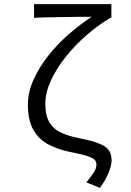

<svg xmlns="http://www.w3.org/2000/svg" viewBox="-20 -732 640 936"><path d="M467 184 401 157Q427 125 438.5 107Q450 89 450 69Q450 54 438.5 44.5Q427 35 398.5 26.5Q370 18 318 8Q265 -3 218.5 -26.5Q172 -50 144 -96.5Q116 -143 116 -222Q116 -282 143 -342.5Q170 -403 214.5 -459.5Q259 -516 314.5 -564.5Q370 -613 427 -650Q402 -650 366 -650Q330 -650 290 -649Q250 -648 212.5 -647.5Q175 -647 146 -645V-712H523V-645H518Q459 -610 402.5 -561Q346 -512 300.5 -455Q255 -398 228 -339Q201 -280 201 -226Q201 -169 221 -135.5Q241 -102 278.5 -85Q316 -68 367 -58Q447 -43 485.5 -21.5Q524 0 524 50Q524 72 510.5 107.5Q497 143 467 184Z"/></svg>

Font: SauceCodePro NFM
Style: Regular
Weight: 400
Monospace: yes
Designer: Paul D. Hunt, Teo Tuominen
Foundry: Adobe
Version: Version 2.042;hotconv 1.1.0;makeotfexe 2.6.0;Nerd Fonts 3.3.